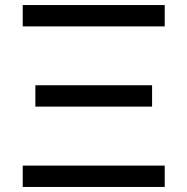

<svg xmlns="http://www.w3.org/2000/svg" viewBox="-20 -740 742 760"><path d="M632 -635.5H70V-720H632ZM582 -318H120V-402.5H582ZM632 0H70V-84.5H632Z"/></svg>

Font: CCSD_manrope Medium
Style: Regular
Weight: 500
Designer: Mikhail Sharanda
Foundry: Mikhail Sharanda
Version: Version 4.503